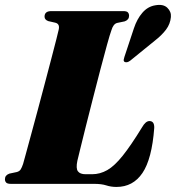

<svg xmlns="http://www.w3.org/2000/svg" viewBox="-28 -745 713 778"><path d="M353 0H16Q2 0 -3 -5.2Q-8 -10.5 -8 -19Q-8 -35 10 -41.5L40.5 -48Q51 -51 55.8 -58.5Q60.5 -66 65.5 -80.5Q68 -89.5 76.8 -121.5Q85.5 -153.5 98.2 -200.2Q111 -247 125.5 -301.2Q140 -355.5 154.2 -409.2Q168.5 -463 180.5 -509.2Q192.5 -555.5 200.5 -586.5Q208.5 -617.5 210 -625.5Q215 -648.5 196 -653L167.5 -659.5Q152.5 -665 152.5 -677.5Q152.5 -700 180 -700H471.5Q485.5 -700 490.2 -694.8Q495 -689.5 495 -681Q495 -665 477.5 -658.5L446.5 -652Q431 -648 423.5 -622.5Q417.5 -606.5 405.8 -564Q394 -521.5 379 -464.2Q364 -407 348.5 -346Q333 -285 319.2 -230.5Q305.5 -176 296.5 -138.8Q287.5 -101.5 285.5 -93.5Q279 -62.5 287.8 -50.8Q296.5 -39 319 -39H345Q377.5 -39 406.8 -55.8Q436 -72.5 469.2 -114Q502.5 -155.5 547.5 -229Q562 -254.5 577.5 -254.5Q598 -254.5 597 -226.5Q587.5 -100.5 549.2 -44Q511 12.5 444 12.5Q421.5 12.5 402.5 6.2Q383.5 0 353 0ZM514.5 -630Q527 -668 548.8 -693.2Q570.5 -718.5 601 -723.5Q633.5 -729.5 650 -713.5Q666.5 -697.5 664.5 -676Q662 -648 644.8 -625Q627.5 -602 598.5 -579.5L500 -499.5Q487 -489.5 477 -494Q472.5 -497.5 473.2 -502.8Q474 -508 476 -514Z"/></svg>

Font: Fraunces 72pt Black
Style: Italic
Weight: 900
Italic angle: -16°
Version: Version 1.000;[b76b70a41]